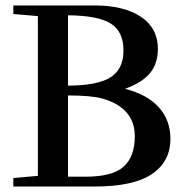

<svg xmlns="http://www.w3.org/2000/svg" viewBox="-20 -683 686 703"><path d="M28.8 0V-31.2L118.7 -39.1V-624L28.8 -631.8V-663.1H324.7Q433.6 -663.1 495.8 -621.6Q558.1 -580.1 558.1 -503.9Q558.1 -451.2 529.8 -416Q501.5 -380.9 438 -357.9Q520.5 -336.4 562.3 -289.3Q604 -242.2 604 -174.3Q604 -91.8 536.6 -45.9Q469.2 0 325.7 0ZM229 -369.6Q336.4 -369.6 384.3 -399.7Q432.1 -429.7 432.1 -498Q432.1 -567.4 385.7 -596.7Q339.4 -626 229 -627ZM229 -36.1H293.5Q392.1 -36.1 432.9 -73Q473.6 -109.9 473.6 -184.1Q473.6 -287.6 356 -321.8Q315.9 -333.5 229 -333.5Z"/></svg>

Font: Elstob 10pt Medium
Style: Regular
Weight: 500
Designer: Peter S. Baker
Version: Version 1.015